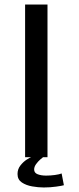

<svg xmlns="http://www.w3.org/2000/svg" viewBox="-20 -695 348 849"><path d="M91 0V-675H190V0ZM173.5 134Q149 134 122.2 129.2Q95.5 124.5 76.5 111.8Q57.5 99 57.5 74.5Q57.5 53 70.2 36.8Q83 20.5 97.8 11Q112.5 1.5 118 0H170.5Q167.5 2 157.8 10.5Q148 19 139.5 30.8Q131 42.5 131 54.5Q131 69.5 146.5 75.5Q162 81.5 184 81.5Q202.5 81.5 222.8 78.8Q243 76 252.5 72L262.5 124Q255 126.5 228.5 130.2Q202 134 173.5 134Z"/></svg>

Font: Anybody ExtraExpanded
Style: Regular
Weight: 400
Width: 8
Designer: Tyler Finck
Foundry: Etcetera Type Company
Version: Version 1.010; ttfautohint (v1.8.3) -l 8 -r 50 -G 200 -x 14 